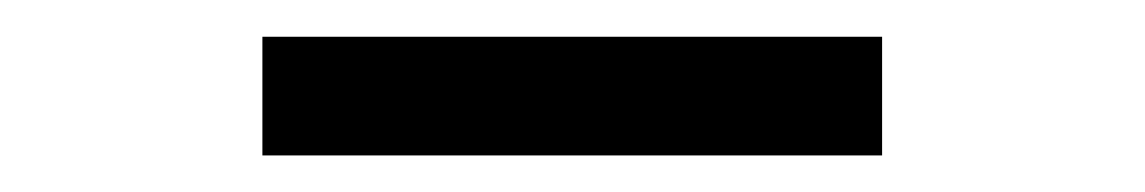

<svg xmlns="http://www.w3.org/2000/svg" viewBox="-20 -606 626 105"><path d="M462.4 -585.9V-521H123.5V-585.9Z"/></svg>

Font: Cascadia Mono PL Light
Style: Regular
Weight: 300
Monospace: yes
Designer: Aaron Bell
Foundry: Saja Typeworks
Version: Version 2404.023; ttfautohint (v1.8.4)